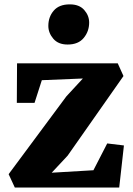

<svg xmlns="http://www.w3.org/2000/svg" viewBox="-20 -836 592 856"><path d="M349.5 -486 166.5 -478.5 134 -377.5H55L56 -553.5H505L530.5 -497L281.5 -142L210.5 -66L396.5 -77L458 -196.5L532.5 -187.5L511.5 0H46L18.5 -59.5L276 -406.5ZM281 -637.5Q239.5 -637.5 217.5 -663.5Q195.5 -689.5 195.5 -720.5Q195.5 -760.5 219.5 -788.5Q243.5 -816.5 290.5 -816.5H291.5Q333.5 -816.5 355.5 -791.5Q377.5 -766.5 377.5 -735.5Q377.5 -696 353.2 -666.8Q329 -637.5 282 -637.5Z"/></svg>

Font: Merriweather 24pt Black
Style: Regular
Weight: 900
Designer: Eben Sorkin
Foundry: Eben Sorkin
Version: Version 2.100